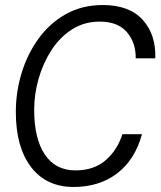

<svg xmlns="http://www.w3.org/2000/svg" viewBox="-20 -732 640 764"><path d="M273 12Q164 12 103.5 -67.5Q43 -147 43 -286Q43 -366 66 -441.5Q89 -517 133.5 -578.5Q178 -640 242.5 -676Q307 -712 389 -712Q494 -712 547.5 -653.5Q601 -595 598 -500H520Q521 -562 485 -604Q449 -646 377 -646Q315 -646 266.5 -615Q218 -584 184.5 -532Q151 -480 133.5 -418.5Q116 -357 116 -295Q116 -180 158.5 -117Q201 -54 280 -54Q354 -54 400.5 -94.5Q447 -135 467 -198H545Q517 -96 446 -42Q375 12 273 12Z"/></svg>

Font: DM Mono Light
Style: Italic
Weight: 300
Italic angle: -10°
Designer: Colophon Foundry
Foundry: Colophon Foundry
Version: Version 1.000; ttfautohint (v1.8.2.53-6de2)